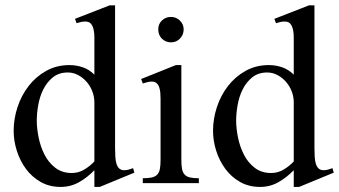

<svg xmlns="http://www.w3.org/2000/svg" viewBox="-20 -700 1296 734"><path d="M361.3 14.6H340.8V-49.3Q314 -21.5 282 -3.4Q250 14.6 211.9 14.6Q168.9 14.6 135.5 -4.4Q102.1 -23.4 79.3 -54.2Q56.6 -85 44.4 -123.3Q32.2 -161.6 32.2 -199.7Q32.2 -245.6 46.9 -290.3Q61.5 -335 89.1 -370.8Q116.7 -406.7 156.5 -429Q196.3 -451.2 245.6 -451.2Q272.5 -451.2 296.9 -442.6Q321.3 -434.1 340.8 -414.6V-556.6Q340.8 -585 333 -601.3Q325.2 -617.7 306.6 -617.7Q297.9 -617.7 289.8 -616Q281.7 -614.3 272.9 -611.3L266.6 -627.9L399.4 -679.7H419.9V-134.8Q419.9 -115.7 420.9 -100.1Q421.9 -84.5 425.5 -73.2Q429.2 -62 436 -55.7Q442.9 -49.3 455.1 -49.3Q462.9 -49.3 471.4 -51.5Q480 -53.7 488.8 -57.1L493.7 -40ZM340.8 -309.1Q340.8 -329.6 333.3 -349.9Q325.7 -370.1 312 -386.2Q298.3 -402.3 279.5 -412.6Q260.7 -422.9 239.3 -422.9Q205.1 -422.9 182.1 -404.3Q159.2 -385.7 145.5 -358.2Q131.8 -330.6 126.2 -298.6Q120.6 -266.6 120.6 -239.3Q120.6 -209 127.7 -174.1Q134.8 -139.2 150.1 -108.9Q165.5 -78.6 191.4 -58.6Q217.3 -38.6 254.4 -38.6Q280.3 -38.6 302.2 -51.8Q324.2 -64.9 340.8 -83Z M682.1 -587.9Q682.1 -567.4 668.2 -552.7Q654.3 -538.1 633.8 -538.1Q613.3 -538.1 599.1 -552Q585 -565.9 585 -587.9Q585 -608.4 599.1 -621.8Q613.3 -635.3 633.8 -635.3Q653.3 -635.3 667.7 -621.3Q682.1 -607.4 682.1 -587.9ZM525.9 0V-18.6Q547.4 -18.6 560.8 -21.7Q574.2 -24.9 581.5 -33Q588.9 -41 591.3 -54.7Q593.8 -68.4 593.8 -89.4V-323.7Q593.8 -334.5 592.8 -345.9Q591.8 -357.4 588.4 -366.9Q585 -376.5 578.4 -382.3Q571.8 -388.2 560.1 -388.2Q552.2 -388.2 543.5 -386Q534.7 -383.8 525.9 -380.9L519.5 -397.9L652.3 -451.2H673.3V-89.4Q673.3 -68.4 675.8 -54.7Q678.2 -41 685.5 -33Q692.9 -24.9 705.8 -21.7Q718.8 -18.6 740.2 -18.6V0Z M1123.5 14.6H1103V-49.3Q1076.2 -21.5 1044.2 -3.4Q1012.2 14.6 974.1 14.6Q931.2 14.6 897.7 -4.4Q864.3 -23.4 841.6 -54.2Q818.8 -85 806.6 -123.3Q794.4 -161.6 794.4 -199.7Q794.4 -245.6 809.1 -290.3Q823.7 -335 851.3 -370.8Q878.9 -406.7 918.7 -429Q958.5 -451.2 1007.8 -451.2Q1034.7 -451.2 1059.1 -442.6Q1083.5 -434.1 1103 -414.6V-556.6Q1103 -585 1095.2 -601.3Q1087.4 -617.7 1068.8 -617.7Q1060.1 -617.7 1052 -616Q1043.9 -614.3 1035.2 -611.3L1028.8 -627.9L1161.6 -679.7H1182.1V-134.8Q1182.1 -115.7 1183.1 -100.1Q1184.1 -84.5 1187.7 -73.2Q1191.4 -62 1198.2 -55.7Q1205.1 -49.3 1217.3 -49.3Q1225.1 -49.3 1233.6 -51.5Q1242.2 -53.7 1251 -57.1L1255.9 -40ZM1103 -309.1Q1103 -329.6 1095.5 -349.9Q1087.9 -370.1 1074.2 -386.2Q1060.5 -402.3 1041.7 -412.6Q1022.9 -422.9 1001.5 -422.9Q967.3 -422.9 944.3 -404.3Q921.4 -385.7 907.7 -358.2Q894 -330.6 888.4 -298.6Q882.8 -266.6 882.8 -239.3Q882.8 -209 889.9 -174.1Q897 -139.2 912.4 -108.9Q927.7 -78.6 953.6 -58.6Q979.5 -38.6 1016.6 -38.6Q1042.5 -38.6 1064.5 -51.8Q1086.4 -64.9 1103 -83Z"/></svg>

Font: Kitab
Style: Regular
Weight: 400
Designer: SIL International
Foundry: Khaled Hosny
Version: Version 1.000